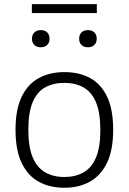

<svg xmlns="http://www.w3.org/2000/svg" viewBox="-20 -898 622 928"><path d="M291 9.5Q220 9.5 167 -19.8Q114 -49 84.5 -110.8Q55 -172.5 55 -270.5Q55 -367.5 84.2 -429.2Q113.5 -491 166.8 -520.2Q220 -549.5 291 -549.5Q362.5 -549.5 415.5 -520.8Q468.5 -492 497.8 -430.5Q527 -369 527 -270.5Q527 -173.5 497.5 -111.8Q468 -50 414.8 -20.2Q361.5 9.5 291 9.5ZM291 -42.5Q344 -42.5 383.2 -64.5Q422.5 -86.5 443.8 -136.2Q465 -186 465 -269.5Q465 -354 443.8 -404Q422.5 -454 383.2 -475.8Q344 -497.5 291 -497.5Q238 -497.5 198.8 -476Q159.5 -454.5 138.2 -404.8Q117 -355 117 -271.5Q117 -187 138.2 -137Q159.5 -87 198.8 -64.8Q238 -42.5 291 -42.5ZM405 -669.5Q385 -669.5 373.8 -680.8Q362.5 -692 362.5 -710.5Q362.5 -730 373.8 -741.2Q385 -752.5 405 -752.5Q424.5 -752.5 436 -741.2Q447.5 -730 447.5 -710.5Q447.5 -692 436 -680.8Q424.5 -669.5 405 -669.5ZM177 -669.5Q157.5 -669.5 146 -680.8Q134.5 -692 134.5 -710.5Q134.5 -730 146 -741.2Q157.5 -752.5 177 -752.5Q197 -752.5 208.2 -741.2Q219.5 -730 219.5 -710.5Q219.5 -692 208.2 -680.8Q197 -669.5 177 -669.5ZM134 -835V-878H448V-835Z"/></svg>

Font: Encode Sans SemiExpanded Light
Style: Regular
Weight: 300
Width: 6
Designer: Multiple Designers
Foundry: Impallari Type
Version: Version 3.002